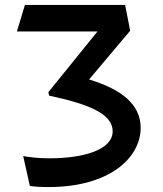

<svg xmlns="http://www.w3.org/2000/svg" viewBox="-20 -750 660 778"><path d="M375 -622.5H48.5L81 -730H487L507.5 -625.5L341 -428C467.5 -389.5 550 -330 550 -232C550 -112 426 8 176.5 8C141 8 119 6 101 3.5L74 -117.5C101 -113 134 -108.5 181.5 -108.5C313.5 -108.5 436.5 -141 436.5 -218C436.5 -289 340 -328 179 -362.5L176 -376.5Z"/></svg>

Font: Monaspace Argon SemiBold
Style: Regular
Weight: 600
Designer: Riley Cran & the Lettermatic Team
Foundry: Lettermatic
Version: Version 1.000 (Monaspace Argon)